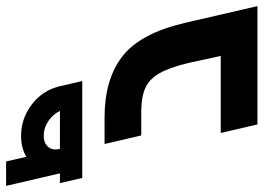

<svg xmlns="http://www.w3.org/2000/svg" viewBox="-240 -725 862 628"><g transform="rotate(-90 191.0 -411.0)"><path d="M485 0H98L70 -120H322L299 -226Q284 -288 265 -321Q246 -354 216.5 -367Q187 -380 138 -380H62L34 -500H120Q246 -500 321 -441.5Q396 -383 430 -238ZM240 -573H-77L-94 -646H-62L-103 -822H-23L-8 -756Q21 -773 61 -773Q118 -773 164 -737.5Q210 -702 223 -646ZM16 -660Q16 -656 18 -646H142Q132 -668 109.5 -683.5Q87 -699 60 -699Q41 -699 28.5 -688.5Q16 -678 16 -660Z"/></g></svg>

Font: Cairo
Style: Bold Italic
Weight: 700
Italic angle: -13°
Designer: Mohamed Gaber, Accademia di Belle Arti di Urbino and others
Foundry: Kief Type Foundry, Accademia di Belle Arti di Urbino and others
Version: Version 3.011